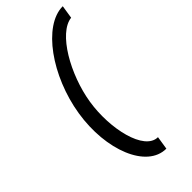

<svg xmlns="http://www.w3.org/2000/svg" viewBox="-255 -726 874 874"><g transform="rotate(-45 182.0 -289.0)"><path d="M71 -289C38 -83 113 107 239 107L249 43C161 43 120 -139 144 -290C168 -441 264 -611 354 -621L364 -685C238 -685 104 -495 71 -289Z"/></g></svg>

Font: Charger Sport
Style: DfNrwObl
Weight: 400
Designer: Jasper
Foundry: Cannot Into Space Fonts
Version: Version 1.1